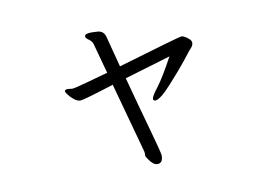

<svg xmlns="http://www.w3.org/2000/svg" viewBox="-66 -627 1133 796"><g transform="rotate(-10 500.0 -228.5)"><path d="M560 32Q560 64 537 64Q519 64 502 38L494 26Q492 23 492.5 13.5Q493 4 491 0L411 -292Q282 -251 268.5 -251Q255 -251 241.5 -262Q228 -273 219.5 -284.5Q211 -296 211 -299Q211 -307 225 -307L243 -305Q253 -305 308.5 -320.5Q364 -336 397 -345L366 -459Q363 -474 357 -483Q350 -491 341.5 -496.5Q333 -502 333 -509Q333 -521 361 -521L387 -520Q415 -518 421 -488L454 -362Q717 -440 726 -440Q735 -440 750.5 -428.5Q766 -417 766 -407.5Q766 -398 760.5 -390.5Q755 -383 752.5 -381Q750 -379 748 -376Q746 -373 719 -339Q692 -305 643 -251Q594 -197 574 -197Q565 -197 565 -206Q565 -215 592.5 -251Q620 -287 663 -367L469 -309Q500 -193 530 -86Q560 21 560 32Z"/></g></svg>

Font: LXGW Bright GB
Style: Regular
Weight: 400
Designer: Christian Thalmann (Catharsis Fonts)
Foundry: LXGW / Christian Thalmann (Catharsis Fonts) / Fontworks Inc.
Version: Version 5.510